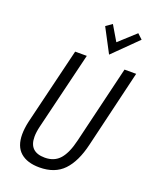

<svg xmlns="http://www.w3.org/2000/svg" viewBox="-168 -1012 893 1115"><g transform="rotate(20 279.0 -454.5)"><path d="M215 10Q139 10 97.5 -26.5Q56 -63 56 -137Q56 -155 58.5 -175.5Q61 -196 66 -218L181 -693H253L137 -214Q128 -177 128 -148Q128 -54 225 -54Q284 -54 318 -93Q352 -132 371 -213L486 -693H558L444 -214Q418 -103 364 -46.5Q310 10 215 10ZM372 -744 294 -892 332 -919 387 -826 489 -919 520 -890Z"/></g></svg>

Font: Ubuntu Sans Condensed
Style: Italic
Weight: 400
Width: 3
Italic angle: -13.5°
Designer: Dalton Maag Ltd
Foundry: Dalton Maag Ltd
Version: Version 1.006; ttfautohint (v1.8.4.7-5d5b)